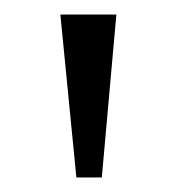

<svg xmlns="http://www.w3.org/2000/svg" viewBox="-20 -819 243 264"><path d="M63 -799 85 -575H120L140 -799Z"/></svg>

Font: Noto Serif Sinhala Condensed Light
Style: Regular
Weight: 300
Width: 3
Designer: Jelle Bosma - Monotype Design Team
Foundry: Monotype Imaging Inc.
Version: Version 2.007